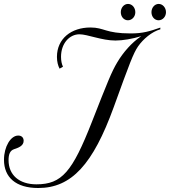

<svg xmlns="http://www.w3.org/2000/svg" viewBox="-20 -924 852 963"><path d="M784.2 -785.6C730.5 -767.1 696.8 -756.3 635.7 -756.3C507.8 -756.3 503.9 -786.1 433.6 -786.1C337.9 -786.1 265.6 -730.5 265.6 -638.7C265.6 -614.3 271 -594.7 278.8 -579.6L295.9 -589.4C289.6 -602.5 286.1 -619.1 286.1 -639.2C286.1 -706.5 328.6 -752 378.4 -752C418.9 -752 490.2 -720.7 559.1 -720.7C595.2 -720.7 644.5 -729 688.5 -742.7C639.6 -709.5 598.1 -661.6 568.4 -611.8C539.6 -564 519.5 -512.7 440.9 -312.5C342.8 -62.5 290.5 0.5 162.6 0.5C75.7 0.5 22.9 -46.9 22.9 -120.6C22.9 -149.4 29.8 -168.9 50.8 -175.8C71.3 -182.6 98.6 -191.9 98.6 -217.8C98.6 -234.4 87.9 -244.1 71.3 -244.1C33.7 -244.1 0 -188.5 0 -122.6C0 -34.7 59.1 19 171.9 19C338.9 19 446.3 -100.1 550.3 -386.2C630.9 -608.9 648.9 -657.2 672.9 -691.9C697.8 -727.5 741.2 -765.1 784.2 -776.9ZM585.9 -862.8C585.9 -839.8 601.6 -822.3 621.6 -822.3C642.1 -822.3 658.7 -840.3 658.7 -862.8C658.7 -885.7 642.6 -904.3 622.1 -904.3C602.1 -904.3 585.9 -885.7 585.9 -862.8ZM739.7 -862.8C739.7 -839.8 755.4 -822.3 775.4 -822.3C795.9 -822.3 812.5 -840.3 812.5 -862.8C812.5 -885.7 795.9 -904.3 775.9 -904.3C755.9 -904.3 739.7 -885.7 739.7 -862.8Z"/></svg>

Font: Petit Formal Script
Style: Regular
Weight: 400
Designer: Pablo Impallari, Brenda Gallo, Rodrigo Fuenzalida
Foundry: Pablo Impallari, Brenda Gallo, Rodrigo Fuenzalida
Version: Version 1.001